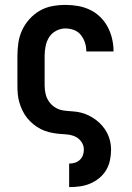

<svg xmlns="http://www.w3.org/2000/svg" viewBox="-20 -548 540 783"><path d="M262 215V119H263Q275 119 286 115.5Q297 112 305.5 104Q314 96 318 85Q322 74 322 62Q322 44 311 29Q300 14 283.5 7.5Q267 1 249 0Q231 -1 213.5 -3Q196 -5 178.5 -9.5Q161 -14 145.5 -22Q130 -30 116 -41.5Q102 -53 91 -66.5Q80 -80 72 -96.5Q64 -113 59 -130Q54 -147 52.5 -164.5Q51 -182 51 -200V-320Q51 -347 55 -374Q59 -401 70.5 -425.5Q82 -450 100.5 -470.5Q119 -491 142.5 -504.5Q166 -518 193 -523Q220 -528 247 -528Q273 -528 298.5 -523.5Q324 -519 347 -508Q370 -497 388.5 -479Q407 -461 419 -438.5Q431 -416 437 -390.5Q443 -365 443 -340Q443 -339 443 -338.5Q443 -338 443 -338H332Q332 -338 332 -338.5Q332 -339 332 -339Q332 -357 326.5 -374Q321 -391 310 -405Q299 -419 282 -425.5Q265 -432 247 -432Q227 -432 209 -422.5Q191 -413 180.5 -396.5Q170 -380 166 -360Q162 -340 162 -320V-200Q162 -182 166 -165Q170 -148 180 -133.5Q190 -119 205.5 -109.5Q221 -100 238.5 -97.5Q256 -95 274 -94Q292 -93 309 -89Q326 -85 342 -77Q358 -69 372 -58.5Q386 -48 397.5 -34.5Q409 -21 417 -5.5Q425 10 429 27.5Q433 45 433 62Q433 84 428.5 105.5Q424 127 413 145.5Q402 164 385 178Q368 192 348 200.5Q328 209 306.5 212Q285 215 263 215Z"/></svg>

Font: Iosevka SS08 Regular
Style: Bold
Weight: 700
Monospace: yes
Designer: Belleve Invis
Foundry: Belleve Invis
Version: Version 16.3.4; ttfautohint (v1.8.4)